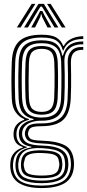

<svg xmlns="http://www.w3.org/2000/svg" viewBox="-20 -784 444 976"><path d="M191.2 172Q118 172 76.6 146.6Q35.2 121.2 32.2 64.8Q31.8 56.5 32.1 49.1Q32.5 41.8 33.5 35.2Q36.2 9.5 53.8 -8.9Q71.2 -27.2 95.5 -33.2V-36.8Q71.2 -45 61.2 -59.1Q51.2 -73.2 49.2 -92Q48.8 -96.8 48.8 -101.5Q48.8 -106.2 49.2 -111.2Q51.5 -134.5 64.8 -150.2Q78 -166 102.8 -174.8V-178.8Q78.2 -188.2 60 -213.2Q41.8 -238.2 40 -281Q39 -304.8 38.5 -326.9Q38 -349 38 -371.4Q38 -393.8 38.5 -418Q39 -442.2 40 -470Q43.2 -544.2 79.1 -575.9Q115 -607.5 191.5 -607.5Q242.5 -607.5 266.8 -592.8Q291 -578 301.2 -551H304.8Q314.8 -570.2 332.6 -581Q350.5 -591.8 369.9 -596.1Q389.2 -600.5 403.2 -600V-585.8Q360 -585.8 335.6 -569.6Q311.2 -553.5 302.8 -527.8H299.2Q291.5 -560 268.2 -576.6Q245 -593.2 191.5 -593.2Q122.2 -593.2 91.4 -564.1Q60.5 -535 57.5 -470Q56.2 -437.2 55.8 -408.5Q55.2 -379.8 55.6 -349.4Q56 -319 57.2 -281.2Q59.5 -234.8 78.5 -210.5Q97.5 -186.2 126.8 -179V-174.8Q96.2 -166.8 81.4 -150.9Q66.5 -135 64 -111.8Q63.2 -107 63.4 -102Q63.5 -97 64 -91.5Q65.8 -73 76.9 -59Q88 -45 116.2 -37.2V-33.8Q86.5 -26 69 -9.1Q51.5 7.8 48 35.2Q46.8 42.8 46.1 49.2Q45.5 55.8 46 64.8Q49.8 117.2 86.5 138.4Q123.2 159.5 191.2 159.5Q260.5 159.5 297.4 138.5Q334.2 117.5 340 64.8Q340.8 57 340.6 50Q340.5 43 339.8 35Q335.2 -15.5 299.2 -34Q263.2 -52.5 194.2 -54.8Q161.8 -56 144.4 -60.5Q127 -65 119.2 -72.9Q111.5 -80.8 108.2 -91.8Q106.8 -96.5 106.4 -102.1Q106 -107.8 106.8 -111.8Q111.8 -136.5 128.4 -146.9Q145 -157.2 191.5 -156.8Q254.8 -156.2 287.4 -184Q320 -211.8 323.5 -280Q325 -313.8 325.5 -342.9Q326 -372 325.6 -402.5Q325.2 -433 324.2 -471Q323.5 -505 342.8 -525.9Q362 -546.8 403.2 -545.2V-530.8Q370 -531.5 354.9 -515.8Q339.8 -500 340.5 -465Q341.2 -431 341.5 -401.1Q341.8 -371.2 341.4 -341.9Q341 -312.5 339.5 -280.5Q335.2 -206.5 301 -174.6Q266.8 -142.8 191.5 -142.5Q162.5 -142.5 148.5 -138.8Q134.5 -135 129.6 -127.5Q124.8 -120 122.5 -108.5Q122.2 -106.8 122.2 -103.2Q122.2 -99.8 123.2 -96.8Q125.8 -87 131.8 -81.1Q137.8 -75.2 152.1 -72.5Q166.5 -69.8 194.2 -68.8Q271.2 -66.2 310.9 -44.6Q350.5 -23 355.5 35.2Q356.2 44 356.2 50.1Q356.2 56.2 355.5 64.8Q350.5 121 309.4 146.5Q268.2 172 191.2 172ZM191.2 134Q232.2 134 257.8 127Q283.2 120 295.8 104.8Q308.2 89.5 310.5 64.8Q311.2 58 311.1 51.1Q311 44.2 309.8 35Q307.5 9.5 293.4 -3.9Q279.2 -17.2 254.2 -23Q229.2 -28.8 194.2 -30.8Q139.2 -34.2 110.4 -18.8Q81.5 -3.2 74.8 35Q73 42.5 72.6 49.6Q72.2 56.8 73 65.2Q76.5 106.2 106.9 120.1Q137.2 134 191.2 134ZM191.2 121.8Q141.5 121.8 115.6 110.2Q89.8 98.8 87 65Q86 57.8 86.4 49.8Q86.8 41.8 88 34.8Q93 0.8 119.6 -10.2Q146.2 -21.2 195 -19.8Q225.5 -18.8 246.9 -14.5Q268.2 -10.2 280.8 1.1Q293.2 12.5 295.5 35Q297 43.8 297 50.5Q297 57.2 296 65Q292 99.5 265.9 110.6Q239.8 121.8 191.2 121.8ZM191.2 108.5Q217 108.5 235.9 105.6Q254.8 102.8 266 93.4Q277.2 84 279.8 65.2Q281.8 57.2 281.6 50.2Q281.5 43.2 279.2 35.2Q277.2 17.5 266.4 9Q255.5 0.5 237.1 -2.4Q218.8 -5.2 194.2 -6.2Q151.8 -8 129.1 0.6Q106.5 9.2 103.8 34.8Q101 42 100.6 50.1Q100.2 58.2 102.2 65.2Q105.8 92.8 128.2 100.6Q150.8 108.5 191.2 108.5ZM191.2 147.2Q127.8 147.2 94.9 129.9Q62 112.5 58.8 65.2Q58 56.8 58.5 49.8Q59 42.8 60.2 35Q63.8 4.8 83 -12Q102.2 -28.8 139.8 -34.8V-38.2Q108 -43.5 94.1 -56.9Q80.2 -70.2 76.8 -91.8Q76 -97.5 75.9 -101.5Q75.8 -105.5 76.2 -111.8Q77.8 -136.2 97.5 -153Q117.2 -169.8 150.5 -175.2V-179Q114.2 -186.8 95.6 -210.5Q77 -234.2 74.8 -282.5Q73.8 -310.5 73.2 -339.4Q72.8 -368.2 73.1 -400.1Q73.5 -432 74.8 -468.8Q77.5 -530 105.9 -554.5Q134.2 -579 191.5 -579Q241.8 -579 265.1 -560.9Q288.5 -542.8 296.5 -501.2H300Q307.2 -526 319.9 -541.8Q332.5 -557.5 353 -565.2Q373.5 -573 403.2 -573.2V-558.8Q356 -559.8 330.6 -535.6Q305.2 -511.5 307.5 -466.8Q308.8 -433.8 309 -401.6Q309.2 -369.5 308.9 -339.6Q308.5 -309.8 307.2 -283Q304 -218.8 274.5 -194.4Q245 -170 191.5 -170.5Q164.8 -170.8 143.6 -164.2Q122.5 -157.8 109.4 -145.2Q96.2 -132.8 93.2 -114.8Q92.2 -109.2 92.2 -103.2Q92.2 -97.2 93.2 -92.2Q98 -67.8 120.1 -56.8Q142.2 -45.8 194.2 -44Q235 -43 263.6 -35Q292.2 -27 308.2 -10.1Q324.2 6.8 326.5 35.2Q327.5 43.5 327.6 50Q327.8 56.5 326.8 65Q321.8 111.2 287.6 129.2Q253.5 147.2 191.2 147.2ZM191.5 -186.5Q240 -186.5 263.9 -208.2Q287.8 -230 290.5 -284Q291.5 -309 292 -338.5Q292.5 -368 292.4 -400.8Q292.2 -433.5 291 -468Q288.8 -522.8 263.6 -543.6Q238.5 -564.5 191.5 -564.5Q141.5 -564.5 118.1 -542.6Q94.8 -520.8 92.2 -467.5Q90.2 -418 90.4 -371.8Q90.5 -325.5 92.2 -283.5Q94.8 -231.8 118.4 -209.1Q142 -186.5 191.5 -186.5ZM191.5 -200.8Q152.2 -200.8 132 -218.9Q111.8 -237 109.8 -284.2Q108 -327 108 -374.8Q108 -422.5 109.8 -466.8Q111.8 -513.8 131.5 -532Q151.2 -550.2 191.5 -550.2Q233 -550.2 252.2 -531.9Q271.5 -513.5 273.5 -467.5Q274.8 -435 275 -403.4Q275.2 -371.8 274.8 -342Q274.2 -312.2 273 -284.8Q270.5 -238 251 -219.4Q231.5 -200.8 191.5 -200.8ZM191.5 -215.2Q223 -215.2 238.2 -230.8Q253.5 -246.2 255.5 -286Q256.8 -313.2 257.2 -343.2Q257.8 -373.2 257.5 -404.5Q257.2 -435.8 256 -466.5Q254.5 -505.8 239.2 -520.8Q224 -535.8 191.5 -535.8Q159.8 -535.8 144.2 -520.6Q128.8 -505.5 127 -465.8Q125.5 -421.5 125.4 -375.1Q125.2 -328.8 127 -285.2Q128.8 -245.2 144.6 -230.2Q160.5 -215.2 191.5 -215.2ZM65.8 -644.5 141.2 -764.2H159.8L84.5 -644.5ZM102.5 -644.5 175.5 -764.2H203.2L276.5 -644.5H257L207.5 -727.5L193 -750.5H186L171.5 -727.5L122 -644.5ZM138.8 -644.5 174.2 -709 183.8 -728.2H195.2L204.5 -709L240.8 -644.5H221.2L194 -698.2L191 -711.2H188L185 -698.2L158.2 -644.5ZM294.2 -644.5 219.2 -764.2H237.5L313.2 -644.5Z"/></svg>

Font: Big Shoulders Inline Display Thin SemiBold
Style: Regular
Weight: 600
Version: Version 2.002